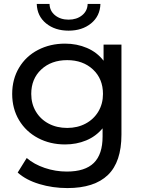

<svg xmlns="http://www.w3.org/2000/svg" viewBox="-20 -757 730 977"><path d="M598 -530H507V-448C485 -476.7 456.8 -498.3 422.5 -513C388.2 -527.7 351 -535 311 -535C260.3 -535 214.5 -524.3 173.5 -503C132.5 -481.7 100.3 -451.5 77 -412.5C53.7 -373.5 42 -329 42 -279C42 -229 53.7 -184.5 77 -145.5C100.3 -106.5 132.5 -76.2 173.5 -54.5C214.5 -32.8 260.3 -22 311 -22C349.7 -22 385.5 -28.8 418.5 -42.5C451.5 -56.2 479.3 -76.7 502 -104V-62C502 -2 487.2 42.7 457.5 72C427.8 101.3 382 116 320 116C281.3 116 243.8 109.8 207.5 97.5C171.2 85.2 140.7 68.3 116 47L70 121C98 146.3 134.7 165.8 180 179.5C225.3 193.2 273 200 323 200C414.3 200 483 177.8 529 133.5C575 89.2 598 20.7 598 -72ZM415.5 -128C387.8 -113.3 356.7 -106 322 -106C286.7 -106 255.2 -113.3 227.5 -128C199.8 -142.7 178.2 -163.2 162.5 -189.5C146.8 -215.8 139 -245.7 139 -279C139 -330.3 156 -371.8 190 -403.5C224 -435.2 268 -451 322 -451C375.3 -451 419 -435.2 453 -403.5C487 -371.8 504 -330.3 504 -279C504 -245.7 496.2 -215.8 480.5 -189.5C464.8 -163.2 443.2 -142.7 415.5 -128ZM214.5 -638C244.8 -613.3 283 -601 329 -601C375 -601 413.2 -613.3 443.5 -638C473.8 -662.7 489.7 -695.7 491 -737H426C425.3 -713 415.8 -693.7 397.5 -679C379.2 -664.3 356.3 -657 329 -657C301.7 -657 278.8 -664.3 260.5 -679C242.2 -693.7 232.7 -713 232 -737H167C168.3 -695.7 184.2 -662.7 214.5 -638Z"/></svg>

Font: ICO Headline
Style: Regular
Weight: 500
Designer: Julieta Ulanovsky
Foundry: Julieta Ulanovsky
Version: Version 7.200